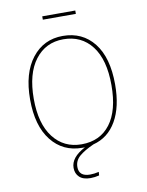

<svg xmlns="http://www.w3.org/2000/svg" viewBox="-108 -907 905 1185"><g transform="rotate(-10 344.5 -314.5)"><path d="M448 -832V-811H241V-832ZM415 1Q355 28 324 55Q293 82 293 122Q293 181 363 181Q389 181 418 174L416 196Q388 203 362 203Q316 203 292.5 181Q269 159 269 123Q269 57 360 10H344Q223 10 150.5 -82Q78 -174 78 -339Q78 -504 151 -597.5Q224 -691 344 -691Q467 -691 539 -600Q611 -509 611 -340Q611 -200 560 -111.5Q509 -23 415 1ZM101 -339Q101 -183 167 -97.5Q233 -12 344 -12Q460 -12 524 -96.5Q588 -181 588 -340Q588 -500 522.5 -585Q457 -670 344 -670Q233 -670 167 -583.5Q101 -497 101 -339Z"/></g></svg>

Font: FiraGO Thin
Style: Regular
Weight: 100
Designer: bBox Type
Foundry: bBox Type GmbH
Version: Version 1.001;PS 001.001;hotconv 1.0.88;makeotf.lib2.5.64775